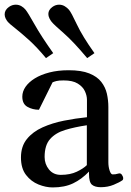

<svg xmlns="http://www.w3.org/2000/svg" viewBox="-43 -798 567 828"><path d="M47.4 -118.7Q47.4 -167 73 -198.5Q98.6 -230 140.6 -248.8Q182.6 -267.6 232.9 -277.6Q283.2 -287.6 332 -292.5V-367.7Q332 -385.7 323 -405Q314 -424.3 292.2 -437.7Q270.5 -451.2 231.4 -451.2Q210.4 -451.2 200.2 -448.5Q189.9 -445.8 183.6 -442.9L125 -324.7Q97.7 -324.7 75.4 -337.2Q53.2 -349.6 53.2 -381.3Q53.2 -403.3 67.1 -423.6Q81.1 -443.8 107.2 -460Q133.3 -476.1 170.2 -485.6Q207 -495.1 252.9 -495.1Q308.1 -495.1 342 -481.4Q376 -467.8 393.8 -444.8Q411.6 -421.9 418 -393.8Q424.3 -365.7 424.3 -336.4V-98.1Q424.3 -79.1 429.7 -62.5Q435.1 -45.9 442.9 -45.9Q449.7 -45.9 454.8 -46.6Q460 -47.4 468.8 -49.8Q477.1 -52.2 482.7 -44.2Q488.3 -36.1 488.3 -28.8Q488.3 -23.4 485.4 -21Q472.7 -11.7 447.3 -1.2Q421.9 9.3 391.6 9.3Q366.2 9.3 353.5 -1.5Q340.8 -12.2 340.8 -48.3V-58.1Q309.1 -24.9 272.2 -7.3Q235.4 10.3 184.1 10.3Q154.8 10.3 123 -2.4Q91.3 -15.1 69.3 -43.5Q47.4 -71.8 47.4 -118.7ZM149.4 -121.1Q149.4 -90.3 168.2 -67.1Q187 -43.9 219.2 -43.9Q259.8 -43.9 288.3 -57.6Q316.9 -71.3 331.5 -85.9V-257.8Q278.8 -250 237.8 -237.5Q196.8 -225.1 173.1 -198.5Q149.4 -171.9 149.4 -121.1ZM155.3 -547.4Q115.7 -595.2 80.6 -626.7Q45.4 -658.2 21.7 -676.8Q-2 -695.3 -8.8 -703.1Q-14.6 -710 -18.8 -718.5Q-22.9 -727.1 -22.9 -736.3Q-22.9 -754.9 -4.4 -768.1Q9.3 -777.8 24.9 -777.8Q38.1 -777.8 49.1 -771.5Q60.1 -765.1 67.4 -755.9Q77.1 -744.1 106 -692.9Q134.8 -641.6 186.5 -568.8ZM333 -547.4Q273.4 -618.7 231.7 -655Q189.9 -691.4 180.2 -703.1Q174.3 -710.4 169.9 -719.5Q165.5 -728.5 165.5 -737.8Q165.5 -755.4 183.1 -768.1Q196.3 -777.8 211.9 -777.8Q225.1 -777.8 236.1 -771.2Q247.1 -764.6 254.4 -755.9Q264.2 -744.6 288.3 -693.1Q312.5 -641.6 364.3 -568.8Z"/></svg>

Font: Gelasio
Style: Regular
Weight: 400
Designer: Eben Sorkin
Foundry: Eben Sorkin
Version: Version 1.008